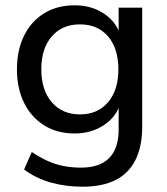

<svg xmlns="http://www.w3.org/2000/svg" viewBox="-20 -516 630 725"><path d="M292 189Q227 189 171 173Q115 157 71 124L100 58Q130 78 159.5 91.5Q189 105 220.5 111Q252 117 286 117Q357 117 392.5 80.5Q428 44 428 -26V-134H437Q423 -78 374.5 -45Q326 -12 262 -12Q196 -12 147 -42.5Q98 -73 71 -127.5Q44 -182 44 -254Q44 -327 71 -381.5Q98 -436 147 -466Q196 -496 262 -496Q327 -496 375 -463Q423 -430 437 -374H428V-487H517V-38Q517 37 491.5 88Q466 139 416 164Q366 189 292 189ZM282 -84Q349 -84 388 -130Q427 -176 427 -254Q427 -333 388 -378.5Q349 -424 282 -424Q215 -424 175.5 -378.5Q136 -333 136 -254Q136 -176 175.5 -130Q215 -84 282 -84Z"/></svg>

Font: Nunito Sans 12pt ExtraLight 12pt Medium
Style: Regular
Weight: 500
Version: Version 3.101;gftools[0.9.27]